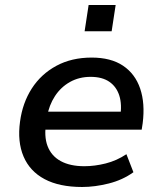

<svg xmlns="http://www.w3.org/2000/svg" viewBox="-20 -738 648 767"><path d="M308 9Q217 9 158 -22.5Q99 -54 74 -113Q49 -172 60 -252Q70 -327 107 -384.5Q144 -442 205 -475Q266 -508 346 -508Q423 -508 471.5 -475.5Q520 -443 540 -384Q560 -325 550 -246L546 -220H140L151 -292H481L460 -270Q468 -321 456.5 -356.5Q445 -392 416.5 -411.5Q388 -431 342 -431Q296 -431 259.5 -410.5Q223 -390 199.5 -354Q176 -318 168 -272L165 -251Q155 -194 170 -154.5Q185 -115 222.5 -94.5Q260 -74 317 -74Q358 -74 402 -85Q446 -96 485 -122L513 -50Q470 -19 414.5 -5Q359 9 308 9ZM318 -613 334 -718H442L426 -613Z"/></svg>

Font: Nunito Sans 7pt SemiBold
Style: Italic
Weight: 600
Italic angle: -9°
Designer: Vernon Adams
Foundry: Vernon Adams
Version: Version 3.101;gftools[0.9.27]